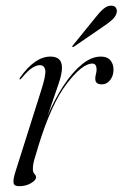

<svg xmlns="http://www.w3.org/2000/svg" viewBox="-20 -632 422 660"><path d="M47.5 -359.5Q46 -360.5 48.5 -364.5Q99.5 -437.5 153.5 -437.5Q193 -437.5 193 -399.5Q193 -377 180.8 -342.2Q168.5 -307.5 143.5 -233.5Q167.5 -290.5 197.8 -336.8Q228 -383 261 -410.2Q294 -437.5 326.5 -437.5Q349.5 -437.5 360.5 -423.5Q371.5 -409.5 370 -387.5Q368.5 -368 357.2 -355Q346 -342 330 -342Q307.5 -342 307.5 -361Q307.5 -370 309.8 -377.5Q312 -385 312 -392.5Q312 -413.5 297.5 -413.5Q262.5 -413.5 209.5 -344.2Q156.5 -275 112.5 -132Q104.5 -105 98.8 -86.2Q93 -67.5 93 -51Q93 -39.5 98.5 -34Q104 -28.5 104 -22.5Q104 -13 86.8 -2.5Q69.5 8 45.5 8Q28 8 26.5 -4Q25 -16 33 -41.5L121 -319.5Q138.5 -373.5 135.5 -390.8Q132.5 -408 116.5 -408Q105.5 -408 90.8 -398.8Q76 -389.5 53 -362Q49.5 -358 47.5 -359.5ZM307.5 -571Q322.5 -590.5 335.5 -601.5Q348.5 -612.5 361.5 -612.5Q374.5 -612.5 378.8 -604.8Q383 -597 381 -588Q377.5 -575 365.8 -564.2Q354 -553.5 337.5 -542.5L234 -471.5Q230 -469 228.5 -471Q227.5 -472.5 230.5 -476Z"/></svg>

Font: Fraunces 144pt Light
Style: Italic
Weight: 300
Italic angle: -16°
Version: Version 1.000;[0bf87f6ff]